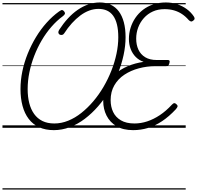

<svg xmlns="http://www.w3.org/2000/svg" viewBox="-20 -1035 1596 1555"><path d="M416 19Q348 19 297 -4.5Q246 -28 212.5 -72Q179 -116 162.5 -177.5Q146 -239 146 -313Q146 -385 161 -457.5Q176 -530 204.5 -600.5Q233 -671 271.5 -734.5Q310 -798 357.5 -851Q405 -904 458 -942Q477 -956 485 -953.5Q493 -951 500 -942Q508 -932 505.5 -923Q503 -914 488 -903Q440 -868 396.5 -818Q353 -768 318 -708.5Q283 -649 257.5 -583Q232 -517 218 -449Q204 -381 204 -313Q204 -251 217 -200Q230 -149 256.5 -112Q283 -75 323.5 -55Q364 -35 420 -35Q477 -35 532.5 -57.5Q588 -80 639 -120.5Q690 -161 735.5 -214.5Q781 -268 818 -331Q855 -394 882 -462.5Q909 -531 923.5 -600Q938 -669 938 -733Q938 -792 927.5 -835.5Q917 -879 896.5 -907.5Q876 -936 846 -949.5Q816 -963 777 -963Q740 -963 703 -949.5Q666 -936 630.5 -909.5Q595 -883 562 -846.5Q529 -810 500 -765Q493 -754 482.5 -752Q472 -750 461 -756Q453 -763 452.5 -772Q452 -781 459 -793Q492 -844 529.5 -885Q567 -926 609 -955Q651 -984 696 -999.5Q741 -1015 789 -1015Q838 -1015 877 -996.5Q916 -978 942.5 -942.5Q969 -907 983 -854.5Q997 -802 997 -734Q997 -664 981 -589.5Q965 -515 935.5 -441Q906 -367 865.5 -299.5Q825 -232 774.5 -174Q724 -116 666.5 -72.5Q609 -29 545.5 -5Q482 19 416 19ZM1058 19Q977 19 923.5 -13Q870 -45 843 -98.5Q816 -152 816 -217Q816 -285 840.5 -339Q865 -393 909.5 -433Q954 -473 1013.5 -498.5Q1073 -524 1143 -534Q1106 -547 1079.5 -573.5Q1053 -600 1038.5 -637.5Q1024 -675 1024 -719Q1024 -766 1037.5 -809.5Q1051 -853 1076.5 -890.5Q1102 -928 1138.5 -956Q1175 -984 1221.5 -999.5Q1268 -1015 1323 -1015Q1372 -1015 1414.5 -1001Q1457 -987 1491.5 -962Q1526 -937 1549 -903Q1556 -893 1556 -884.5Q1556 -876 1544 -867Q1534 -859 1525.5 -861.5Q1517 -864 1508 -873Q1483 -902 1453.5 -921.5Q1424 -941 1389 -951Q1354 -961 1313 -961Q1260 -961 1218 -942Q1176 -923 1145.5 -889Q1115 -855 1099 -812Q1083 -769 1083 -722Q1083 -672 1101 -633Q1119 -594 1156 -571.5Q1193 -549 1249 -549H1340Q1350 -549 1353 -543Q1356 -537 1352 -524Q1349 -510 1342 -504.5Q1335 -499 1326 -499H1238Q1169 -499 1104 -481.5Q1039 -464 987.5 -430Q936 -396 906 -344Q876 -292 876 -224Q876 -171 896 -128.5Q916 -86 959 -60.5Q1002 -35 1069 -35Q1121 -35 1172.5 -52Q1224 -69 1274.5 -102.5Q1325 -136 1372 -187Q1383 -199 1391.5 -199.5Q1400 -200 1410 -190Q1420 -181 1418 -172.5Q1416 -164 1404 -150Q1349 -91 1292.5 -53.5Q1236 -16 1178 1.5Q1120 19 1058 19ZM0 490H1484V500H0ZM0 -20H1484V0H0ZM0 -505H1484V-500H0ZM0 -1010H1484V-1000H0Z"/></svg>

Font: Playwrite MX Guides
Style: Regular
Weight: 400
Designer: Veronika Burian, José Scaglione
Foundry: TypeTogether
Version: Version 1.003